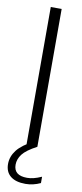

<svg xmlns="http://www.w3.org/2000/svg" viewBox="-103 -775 431 1015"><g transform="rotate(10 112.0 -268.0)"><path d="M83 0V-740H141.5V0ZM113 204Q60.5 204 32.5 181.2Q4.5 158.5 4.5 116Q4.5 76 31.2 41.5Q58 7 122 -26L141.5 0Q85.5 29.5 65 56.2Q44.5 83 44.5 113Q44.5 171 116 171Q133 171 151.2 166.5Q169.5 162 193.5 151.5V185.5Q154 204 113 204Z"/></g></svg>

Font: Encode Sans SmCnd Lt
Style: Regular
Weight: 300
Width: 4
Designer: Multiple Designers
Foundry: Impallari Type
Version: Version 3.002; ttfautohint (v1.8.3) -l 8 -r 50 -G 200 -x 14 